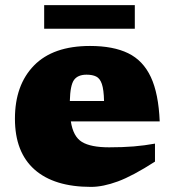

<svg xmlns="http://www.w3.org/2000/svg" viewBox="-20 -717 681 752"><path d="M332.5 -537Q423.5 -537 482 -508.5Q540.5 -480 570.8 -415.2Q601 -350.5 605.5 -241.5H257.5Q266.5 -182 301 -161Q335.5 -140 407.5 -140Q461 -140 503.5 -143.5Q546 -147 587 -154.5V-84Q500 -28 441.8 -6.5Q383.5 15 336.5 15Q192 15 115.2 -53Q38.5 -121 38.5 -252Q38.5 -384 113.2 -460.5Q188 -537 332.5 -537ZM319 -424.5Q285 -424.5 270 -404Q255 -383.5 253.5 -321.5H387.5Q386.5 -366 379 -388Q371.5 -410 356.8 -417.2Q342 -424.5 319 -424.5ZM153 -604.5V-697H508V-604.5Z"/></svg>

Font: Newsreader Caption ExtraBold
Style: Regular
Weight: 800
Designer: Hugues Gentile
Foundry: Production Type
Version: Version 1.001